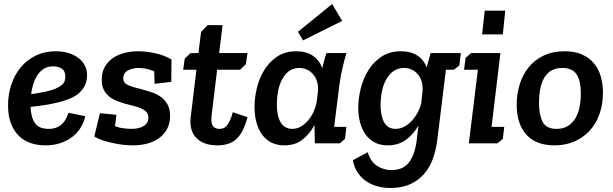

<svg xmlns="http://www.w3.org/2000/svg" viewBox="-20 -713 3051 955"><path d="M222 -72Q246 -72 263 -79.5Q280 -87 291.5 -99Q303 -111 309.5 -125Q316 -139 321 -152L404 -135Q398 -106 382.5 -80Q367 -54 342 -34Q317 -14 282.5 -2Q248 10 206 10Q165 10 131 -2Q97 -14 72.5 -38.5Q48 -63 34 -100.5Q20 -138 20 -189Q20 -244 36.5 -293Q53 -342 83.5 -378.5Q114 -415 158 -436.5Q202 -458 257 -458Q291 -458 319.5 -449.5Q348 -441 369 -425.5Q390 -410 401.5 -388Q413 -366 413 -339Q413 -289 377.5 -254Q342 -219 253 -200Q227 -194 196.5 -189.5Q166 -185 132 -181Q134 -129 154 -100.5Q174 -72 222 -72ZM202 -256Q235 -263 255 -271.5Q275 -280 286.5 -289.5Q298 -299 301.5 -310Q305 -321 305 -332Q305 -360 287.5 -371.5Q270 -383 244 -383Q218 -383 199 -371.5Q180 -360 167 -340.5Q154 -321 146 -296Q138 -271 135 -245Q155 -247 171.5 -250.5Q188 -254 202 -256Z M633 -72Q673 -72 695.5 -86.5Q718 -101 718 -128Q718 -145 708.5 -155.5Q699 -166 683.5 -173Q668 -180 647 -185.5Q626 -191 603 -197Q581 -203 560 -211.5Q539 -220 522.5 -233.5Q506 -247 496 -267Q486 -287 486 -317Q486 -354 501.5 -381Q517 -408 542.5 -425Q568 -442 600.5 -450Q633 -458 667 -458Q707 -458 752.5 -448Q798 -438 833 -417L832 -306L749 -296L747 -358Q729 -366 709.5 -370.5Q690 -375 670 -375Q640 -375 616.5 -362.5Q593 -350 593 -324Q593 -300 617.5 -289.5Q642 -279 688 -268Q710 -262 734.5 -254Q759 -246 779.5 -231.5Q800 -217 813 -194Q826 -171 826 -136Q826 -100 811.5 -72.5Q797 -45 772 -26.5Q747 -8 713 1Q679 10 640 10Q618 10 592 7Q566 4 540.5 -1.5Q515 -7 491 -15Q467 -23 449 -34L477 -150L559 -142L552 -86Q570 -78 593.5 -75Q617 -72 633 -72Z M899 -422 928 -449H967L980 -554L1013 -588H1087L1070 -449H1211L1203 -394L1174 -366H1060L1033 -143Q1028 -105 1037.5 -88.5Q1047 -72 1072 -72Q1081 -72 1090 -75Q1099 -78 1107 -87Q1115 -96 1123 -112Q1131 -128 1138 -155L1211 -130Q1192 -57 1158 -23.5Q1124 10 1061 10Q992 10 956 -27.5Q920 -65 929 -134L957 -366H891Z M1703 -449Q1692 -411 1683 -373Q1674 -335 1669 -297L1642 -82H1703L1696 -22L1670 0H1546L1544 -91Q1523 -50 1486.5 -20Q1450 10 1395 10Q1358 10 1330 -4Q1302 -18 1283.5 -43.5Q1265 -69 1255.5 -104Q1246 -139 1246 -181Q1246 -226 1257.5 -274.5Q1269 -323 1294 -364Q1319 -405 1358.5 -431.5Q1398 -458 1454 -458Q1504 -458 1536.5 -435.5Q1569 -413 1583 -374Q1588 -393 1592.5 -411.5Q1597 -430 1604 -449ZM1469 -375Q1438 -375 1417 -359Q1396 -343 1382.5 -317Q1369 -291 1363 -258.5Q1357 -226 1357 -194Q1357 -135 1376.5 -103.5Q1396 -72 1434 -72Q1457 -72 1476.5 -83.5Q1496 -95 1512 -113.5Q1528 -132 1538.5 -154.5Q1549 -177 1554 -200L1562 -261Q1564 -314 1536.5 -344.5Q1509 -375 1469 -375ZM1487 -512 1462 -555 1632 -693 1682 -609Z M2122 -449H2272L2265 -388L2238 -366H2198L2155 -17Q2149 32 2133.5 75.5Q2118 119 2090 151.5Q2062 184 2020.5 203Q1979 222 1921 222Q1889 222 1858.5 214Q1828 206 1803 189.5Q1778 173 1760 147Q1742 121 1735 84L1809 44Q1823 91 1855.5 112Q1888 133 1928 133Q1984 133 2014 95Q2044 57 2053 -18L2061 -88Q2038 -47 2000.5 -18.5Q1963 10 1908 10Q1871 10 1843.5 -4.5Q1816 -19 1798 -44.5Q1780 -70 1771 -104Q1762 -138 1762 -178Q1762 -224 1774.5 -273.5Q1787 -323 1812.5 -364Q1838 -405 1878 -431.5Q1918 -458 1974 -458Q2023 -458 2055.5 -437Q2088 -416 2102 -378ZM1989 -375Q1959 -375 1937 -359Q1915 -343 1900.5 -317Q1886 -291 1879.5 -257.5Q1873 -224 1873 -190Q1873 -136 1891 -104Q1909 -72 1947 -72Q1971 -72 1992 -83.5Q2013 -95 2029.5 -113.5Q2046 -132 2058 -154.5Q2070 -177 2075 -199L2081 -252Q2087 -309 2059.5 -342Q2032 -375 1989 -375Z M2296 -425 2323 -449H2469L2425 -82H2488L2481 -22L2454 0H2312L2357 -366H2288ZM2391 -660H2493L2481 -542H2378Z M2550 -192Q2550 -244 2564.5 -292Q2579 -340 2608.5 -377Q2638 -414 2683 -436Q2728 -458 2788 -458Q2839 -458 2875 -442Q2911 -426 2934 -398.5Q2957 -371 2968 -333Q2979 -295 2979 -251Q2979 -194 2962 -146Q2945 -98 2913.5 -63.5Q2882 -29 2837.5 -9.5Q2793 10 2738 10Q2646 10 2598 -43.5Q2550 -97 2550 -192ZM2661 -200Q2661 -142 2679 -107Q2697 -72 2748 -72Q2781 -72 2804 -86Q2827 -100 2841.5 -124Q2856 -148 2862.5 -180Q2869 -212 2869 -248Q2869 -311 2848 -343Q2827 -375 2777 -375Q2718 -375 2689.5 -330Q2661 -285 2661 -200Z"/></svg>

Font: Zilla Slab SemiBold
Style: Regular
Weight: 600
Designer: Typotheque.com
Foundry: Typotheque type foundry
Version: Version 1.0; 2017